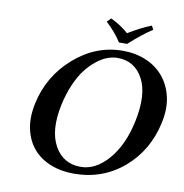

<svg xmlns="http://www.w3.org/2000/svg" viewBox="-89 -896 950 990"><g transform="rotate(10 386.5 -401.0)"><path d="M474.1 -696.8Q447.3 -741.2 393.6 -792L413.6 -812Q468.3 -785.6 506.8 -751Q571.8 -790.5 626.5 -812L637.2 -792Q579.6 -754.4 517.1 -696.8ZM481.9 -617.2Q455.6 -617.2 428.2 -606.9Q400.9 -596.7 372.1 -573.7Q343.3 -550.8 318.1 -518.1Q293 -485.4 271.7 -436.3Q250.5 -387.2 237.8 -328.1Q209 -191.4 253.9 -111.1Q298.8 -30.8 390.6 -30.8Q468.3 -30.8 534.4 -106.4Q600.6 -182.1 627.9 -310.1Q658.7 -455.6 615.2 -536.4Q571.8 -617.2 481.9 -617.2ZM764.2 -329.1Q731.9 -177.7 622.1 -84Q512.2 9.8 361.8 9.8Q293.9 9.8 238.8 -12.5Q183.6 -34.7 148.4 -76.2Q113.3 -117.7 100.3 -177.2Q87.4 -236.8 103 -311Q134.3 -459 247.8 -558.6Q361.3 -658.2 502.9 -658.2Q569.3 -658.2 624.5 -634.8Q679.7 -611.3 715.8 -568.1Q752 -524.9 766.1 -464.4Q780.3 -403.8 764.2 -329.1Z"/></g></svg>

Font: Linux Libertine Slanted
Style: Semibold Slanted
Weight: 600
Designer: Philipp H. Poll
Foundry: Philipp H. Poll
Version: Version 5.1.1